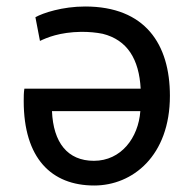

<svg xmlns="http://www.w3.org/2000/svg" viewBox="-20 -555 592 591"><path d="M503 -260C503 -75 388 16 270 16C138 16 53 -68 53 -244C53 -256 53 -270 55 -282H413C408 -373 372 -432 296 -451C276 -455 255 -457 230 -457C163 -456 124 -439 103 -429L89 -502C112 -515 172 -535 242 -535C427 -535 503 -419 503 -260ZM412 -213H140C144 -116 188 -60 269 -60C353 -60 406 -131 412 -213Z"/></svg>

Font: Repo Regular
Style: Regular
Weight: 400
Designer: Stefan Peev
Foundry: Context Ltd
Version: Version 1.502